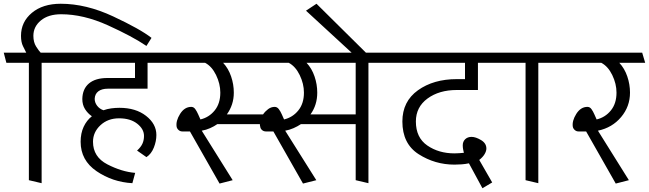

<svg xmlns="http://www.w3.org/2000/svg" viewBox="-31 -961 3461 1024"><path d="M750 -716Q675 -767 544.5 -826Q414 -885 295 -885Q227 -885 187 -852Q147 -819 147 -770Q147 -736 161.5 -713Q176 -690 186 -680H309L325 -626H191V16L123 0V-626H3L-11 -680H109Q102 -694 91.5 -715Q81 -736 81 -770Q81 -844 139 -892.5Q197 -941 293 -941Q428 -941 572.5 -873.5Q717 -806 777 -759Z M737 -236Q737 -273 700.5 -301.5Q664 -330 604 -330Q544 -330 504.5 -293Q465 -256 465 -205Q465 -124 541.5 -84.5Q618 -45 690 -39L675 16Q569 10 484 -48Q399 -106 399 -205Q399 -250 415 -284.5Q431 -319 459 -341Q437 -356 422.5 -379Q408 -402 408 -433Q409 -487 443.5 -516Q478 -545 542 -545H689V-626H317L303 -680H846L861 -626H756V-488H544Q512 -488 493.5 -474Q475 -460 474 -434Q474 -414 487 -397Q500 -380 521 -373Q540 -380 562 -383Q584 -386 606 -386Q693 -386 748 -343Q803 -300 803 -241Q803 -208 789.5 -174Q776 -140 750 -123L700 -158Q720 -176 728.5 -194.5Q737 -213 737 -236Z M1866 -626H1604Q1632 -596 1646.5 -553.5Q1661 -511 1661 -467Q1661 -434 1652 -405Q1643 -376 1625 -351H1866ZM1159 -626Q1187 -596 1201.5 -553.5Q1216 -511 1216 -467Q1216 -434 1206.5 -405Q1197 -376 1179 -351H1372Q1383 -367 1399 -379Q1415 -391 1434 -391Q1447 -391 1456 -379Q1465 -367 1472 -351L1484 -324Q1530 -335 1560 -372Q1590 -409 1590 -467Q1590 -514 1567.5 -560.5Q1545 -607 1509 -626ZM1427 -260H1387Q1375 -260 1366.5 -267.5Q1358 -275 1357 -285Q1356 -288 1355.5 -291.5Q1355 -295 1355 -299H1128Q1111 -287 1089.5 -277.5Q1068 -268 1045 -264L1210 0L1140 18L982 -260H941Q930 -260 921.5 -267.5Q913 -275 911 -285Q906 -316 929.5 -353.5Q953 -391 989 -391Q1002 -391 1010.5 -379Q1019 -367 1026 -351L1038 -324Q1084 -335 1114 -372Q1144 -409 1144 -467Q1144 -514 1121.5 -560.5Q1099 -607 1063 -626H853L839 -680H2053L2067 -626H1934V16L1866 0V-299H1574Q1556 -287 1534.5 -277.5Q1513 -268 1490 -264L1656 0L1585 18Z M1951 -650H1877L1601 -904L1657 -941Z M2594 12 2542 43 2470 -90Q2451 -86 2431.5 -84.5Q2412 -83 2393 -83Q2289 -83 2202 -138.5Q2115 -194 2115 -313Q2115 -420 2198 -479.5Q2281 -539 2405 -539H2449V-626H2059L2045 -680H2644L2659 -626H2518V-481H2405Q2311 -481 2249 -435.5Q2187 -390 2187 -313Q2187 -227 2248 -185Q2309 -143 2393 -143Q2406 -143 2418 -144Q2430 -145 2443 -146Q2441 -154 2439 -164.5Q2437 -175 2437 -186Q2437 -206 2450 -218.5Q2463 -231 2484 -231Q2506 -231 2534.5 -214Q2563 -197 2563 -169Q2563 -155 2553.5 -139Q2544 -123 2525 -108Z M2772 0V-626H2652L2638 -680H2958L2974 -626H2840V16Z M3095 -260H3054Q3043 -260 3034.5 -267.5Q3026 -275 3024 -285Q3019 -316 3042.5 -353.5Q3066 -391 3102 -391Q3115 -391 3123.5 -379Q3132 -367 3139 -351L3151 -324Q3197 -335 3227 -372Q3257 -409 3257 -467Q3257 -514 3234.5 -560.5Q3212 -607 3176 -626H2966L2952 -680H3394L3410 -626H3272Q3300 -596 3314.5 -553.5Q3329 -511 3329 -467Q3329 -393 3281.5 -336.5Q3234 -280 3158 -264L3323 0L3253 18Z"/></svg>

Font: Palanquin Light
Style: Regular
Weight: 300
Designer: Pria Ravichandran
Version: Version 1.0.4